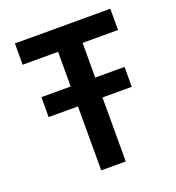

<svg xmlns="http://www.w3.org/2000/svg" viewBox="-132 -836 865 942"><g transform="rotate(-20 300.0 -365.0)"><path d="M83 -334V-438H517V-334ZM236 0V-619H51V-730H549V-619H364V0Z"/></g></svg>

Font: M PLUS Code Latin Expanded SemiBold
Style: Regular
Weight: 600
Width: 7
Designer: Coji Morishita
Foundry: UNDERFOREST DESIGN
Version: Version 1.002; ttfautohint (v1.8.3)